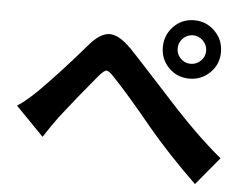

<svg xmlns="http://www.w3.org/2000/svg" viewBox="-51 -789 1103 852"><g transform="rotate(5 500.0 -363.0)"><path d="M736.5 -639Q718 -620 718 -594Q718 -568 736.5 -549.5Q755 -531 781 -531Q807 -531 826 -549.5Q845 -568 845 -594Q845 -620 826 -639Q807 -658 781 -658Q755 -658 736.5 -639ZM652 -594Q652 -649 689.5 -687Q727 -725 781 -725Q835 -725 873 -687Q911 -649 911 -594Q911 -540 873 -502.5Q835 -465 781 -465Q727 -465 689.5 -502.5Q652 -540 652 -594ZM30 -279Q63 -299 117 -351Q215 -449 321 -573Q368 -629 410 -631Q452 -633 508 -577Q540 -544 613.5 -463.5Q687 -383 702 -367Q837 -218 950 -125L847 -1Q717 -127 628 -234Q520 -366 445 -445Q422 -469 412 -468.5Q402 -468 379 -442Q283 -327 219 -244Q192 -208 155 -151Z"/></g></svg>

Font: Noto Sans Korean Bold
Style: Bold
Weight: 700
Designer: Ryoko NISHIZUKA  (kana & ideographs); Paul D. Hunt (Latin, Greek & Cyrillic); Wenlong ZHANG  (bopomofo); Sandoll Communi
Foundry: Adobe Systems Incorporated
Version: Version 1.000;PS 1;hotconv 1.0.78;makeotf.lib2.5.61930